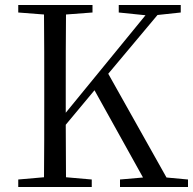

<svg xmlns="http://www.w3.org/2000/svg" viewBox="-20 -748 772 768"><path d="M573 0H732V-30L646 -38L413 -453L610 -688L703 -698V-728H455V-698L562 -687L243 -297V-391C243 -492 243 -592 244 -690L350 -698V-728H53V-698L156 -690C157 -591 157 -491 157 -391V-337C157 -236 157 -137 156 -39L53 -30V0H347V-30L244 -39L243 -249L358 -387L552 -38L460 -30V0Z"/></svg>

Font: Harano Aji Mincho CN
Style: Regular
Weight: 400
Foundry: Masamichi Hosoda
Version: HaranoAjiMinchoCN-Regular version 20230610;ttx 4.39.4